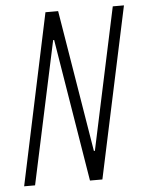

<svg xmlns="http://www.w3.org/2000/svg" viewBox="-51 -729 578 770"><g transform="rotate(-5 238.5 -344.0)"><path d="M15 0 161 -688H212L306 -117H310L432 -688H477L330 0H280L186 -574H182L59 0Z"/></g></svg>

Font: Saira Condensed ExtraLight
Style: Italic
Weight: 250
Width: 3
Italic angle: -12°
Designer: Hector Gatti with collaboration of the Omnibus-Type team
Foundry: Omnibus-Type
Version: Version 1.101